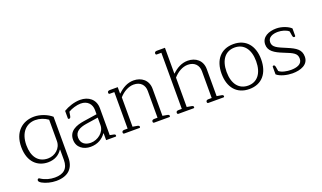

<svg xmlns="http://www.w3.org/2000/svg" viewBox="-88 -1264 3430 2045"><g transform="rotate(-20 1627.5 -241.5)"><path d="M271 227C410 227 476 154 476 35V-425C429 -467 349 -498 280 -498C148 -498 42 -411 42 -240C42 -66 142 11 257 11C338 11 389 -27 418 -72H422V45C422 142 369 188 270 188C218 188 163 174 118 145C110 140 107 137 102 137C94 137 86 144 86 156C86 169 101 180 116 189C156 211 215 227 271 227ZM270 -28C158 -28 100 -111 100 -239C100 -389 183 -459 279 -459C328 -459 380 -442 421 -412V-170C421 -87 349 -28 270 -28Z M739 11C822 11 879 -28 913 -77H917V0H1024C1032 0 1033 -5 1033 -10C1033 -21 1027 -26 1010 -29L971 -37V-342C971 -443 896 -498 802 -498C737 -498 663 -473 613 -442V-359C613 -353 617 -348 625 -348C636 -348 642 -356 645 -372L653 -418C689 -441 751 -459 794 -459C872 -459 915 -408 915 -342V-294L763 -271C671 -257 587 -222 587 -124C587 -34 661 11 739 11ZM756 -29C695 -29 645 -59 645 -128C645 -195 702 -223 778 -235L915 -256V-170C915 -90 834 -29 756 -29Z M1122 0H1294C1302 0 1304 -5 1304 -10C1304 -21 1297 -26 1282 -29L1230 -38V-371C1274 -421 1334 -456 1393 -456C1470 -456 1513 -408 1513 -341V-37H1476C1460 -37 1448 -31 1448 -16C1448 -6 1453 0 1461 0H1633C1641 0 1643 -5 1643 -10C1643 -21 1636 -26 1621 -29L1569 -38V-345C1569 -443 1496 -498 1407 -498C1336 -498 1278 -462 1230 -416H1226V-488H1137C1121 -488 1109 -482 1109 -467C1109 -457 1114 -451 1122 -451H1174V-37H1137C1121 -37 1109 -31 1109 -16C1109 -6 1114 0 1122 0Z M1736 0H1908C1916 0 1918 -5 1918 -10C1918 -21 1912 -26 1896 -29L1844 -38V-371C1888 -422 1948 -457 2007 -457C2084 -457 2127 -408 2127 -341V-37H2090C2074 -37 2062 -31 2062 -16C2062 -6 2067 0 2075 0H2247C2255 0 2257 -5 2257 -10C2257 -21 2249 -27 2235 -29L2183 -38V-345C2183 -443 2110 -498 2021 -498C1950 -498 1892 -463 1844 -417L1842 -419V-710H1751C1735 -710 1723 -704 1723 -689C1723 -678 1728 -673 1736 -673H1788V-37H1751C1735 -37 1723 -31 1723 -16C1723 -6 1728 0 1736 0Z M2539 11C2682 11 2763 -89 2763 -244C2763 -398 2682 -498 2539 -498C2395 -498 2314 -398 2314 -244C2314 -89 2395 11 2539 11ZM2539 -28C2435 -28 2371 -107 2371 -244C2371 -380 2435 -459 2539 -459C2642 -459 2706 -380 2706 -244C2706 -107 2642 -28 2539 -28Z M3027 11C3120 11 3210 -21 3210 -112C3210 -191 3160 -224 3061 -265C2965 -305 2915 -325 2915 -381C2915 -439 2973 -458 3029 -458C3072 -458 3124 -444 3150 -419L3158 -370C3161 -353 3166 -346 3177 -346C3185 -346 3189 -351 3189 -356V-439C3158 -470 3088 -498 3025 -498C2942 -498 2857 -464 2857 -376C2857 -303 2917 -266 3010 -229C3114 -188 3152 -170 3152 -110C3152 -47 3088 -29 3024 -29C2982 -29 2921 -39 2891 -65L2883 -112C2880 -128 2875 -137 2864 -137C2856 -137 2852 -132 2852 -126V-41C2890 -7 2968 11 3027 11Z"/></g></svg>

Font: Maitree Light
Style: Regular
Weight: 300
Designer: CadsonDemak Team
Foundry: CadsonDemak
Version: Version 1.000;PS 001.000;hotconv 1.0.88;makeotf.lib2.5.64775